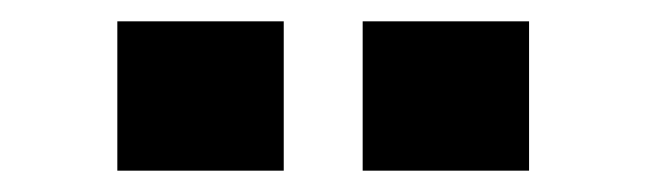

<svg xmlns="http://www.w3.org/2000/svg" viewBox="-20 -740 606 180"><path d="M90 -580V-720H246V-580ZM320 -580V-720H476V-580Z"/></svg>

Font: Raleway Thin Black
Style: Regular
Weight: 900
Version: Version 4.026